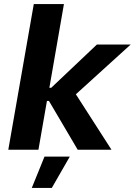

<svg xmlns="http://www.w3.org/2000/svg" viewBox="-20 -740 666 949"><path d="M170 0 212 -241H222L364 0H531L355 -274L626 -520H459L233 -306H224L296 -720H147L21 0ZM137 189H236L325 34H200Z"/></svg>

Font: Fixel Display 20240404
Style: Bold Italic
Weight: 700
Italic angle: -10°
Designer: AlfaBravo + MacPaw
Foundry: Kyrylo Tkachov, Marchela Mozhyna, Serhii Makarenko, Maria Weinstein, Zakhar Kryvoshyya
Version: Version 1.211;Glyphs 3.2 (3225)